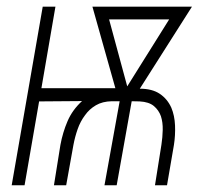

<svg xmlns="http://www.w3.org/2000/svg" viewBox="-20 -548 627 568"><path d="M102.5 -287.1 144 -528.3H106.4L14.6 0H52.7L95.7 -248L222.7 -249Q194.3 -223.1 179.9 -189.7Q165.5 -156.2 158.7 -119.1L139.6 0H175.8L197.3 -119.6Q201.7 -143.1 209.7 -166Q217.8 -189 231.4 -207Q244.1 -225.1 263.7 -236.6Q283.2 -248 311 -248.5H334L289.1 0H325.2L369.6 -248.5L393.1 -248Q420.4 -246.6 435.1 -234.4Q449.7 -222.2 456.1 -204.1Q461.9 -186 461.4 -163.8Q460.9 -141.6 457.5 -119.6L438.5 0H474.1L494.6 -119.6Q499 -147.9 497.8 -177Q496.6 -206.1 486.8 -229.5Q475.1 -255.4 452.6 -270.5Q430.2 -285.6 393.6 -285.6L547.9 -528.3H253.4L321.3 -287.1ZM480.5 -490.7 356.4 -292.5 302.7 -490.7Z"/></svg>

Font: Roboto Mono ExtraLight
Style: Italic
Weight: 250
Italic angle: -10°
Monospace: yes
Designer: Google
Version: Version 3.000